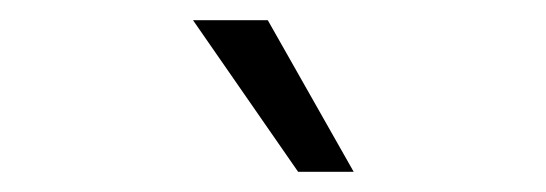

<svg xmlns="http://www.w3.org/2000/svg" viewBox="-20 -755 540 190"><path d="M171 -735H245L330 -585H275Z"/></svg>

Font: Radio Canada Light
Style: Regular
Weight: 300
Designer: Charles Daoud, Etienne Aubert Bonn, Alexandre Saumier Demers, Jacques Le Bailly
Foundry: Radio-Canada
Version: Version 2.104;gftools[0.9.28.dev5+ged2979d]